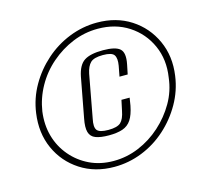

<svg xmlns="http://www.w3.org/2000/svg" viewBox="-87 -685 781 747"><g transform="rotate(-15 304.0 -311.0)"><path d="M286 -31Q208 -31 149.5 -69Q91 -107 62.5 -170.5Q34 -234 45 -312Q53 -370 82 -420.5Q111 -471 154.5 -509.5Q198 -548 252 -569.5Q306 -591 364 -591Q442 -591 500 -553.5Q558 -516 587 -452.5Q616 -389 605 -312Q597 -254 568 -203Q539 -152 495.5 -113Q452 -74 398 -52.5Q344 -31 286 -31ZM289 -54Q342 -54 391 -74.5Q440 -95 480 -131Q520 -167 546.5 -213Q573 -259 579 -312Q590 -382 564 -440Q538 -498 485 -532.5Q432 -567 361 -567Q308 -567 259.5 -547Q211 -527 170.5 -492Q130 -457 104 -410.5Q78 -364 70 -312Q63 -259 76 -213Q89 -167 119.5 -131Q150 -95 193 -74.5Q236 -54 289 -54ZM297 -155Q263 -155 243.5 -162.5Q224 -170 218.5 -189.5Q213 -209 220 -244L250 -404Q259 -449 283.5 -465Q308 -481 359 -481Q409 -481 427 -465Q445 -449 436 -404L428 -365H395L403 -407Q408 -436 399 -449.5Q390 -463 354 -463Q318 -463 304 -449.5Q290 -436 284 -407L252 -234Q245 -202 254.5 -189Q264 -176 300 -176Q336 -176 350 -189Q364 -202 370 -234L379 -276H412L407 -245Q400 -209 387 -189.5Q374 -170 352 -162.5Q330 -155 297 -155Z"/></g></svg>

Font: Alumni Sans Thin Light
Style: Italic
Weight: 300
Italic angle: -8°
Version: Version 1.016